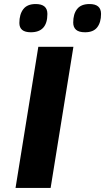

<svg xmlns="http://www.w3.org/2000/svg" viewBox="-20 -932 521 952"><path d="M57 0 170 -700H344L231 0ZM402 -772Q371 -772 357 -784.5Q343 -797 343 -820Q343 -863 362.5 -887.5Q382 -912 424 -912Q481 -912 481 -863Q481 -821 462 -796.5Q443 -772 402 -772ZM133 -772Q76 -772 76 -818Q76 -861 95.5 -886.5Q115 -912 157 -912Q215 -912 215 -863Q215 -772 133 -772Z"/></svg>

Font: Georama ExtraExtended SemiBold
Style: Italic
Weight: 600
Width: 8
Italic angle: -9°
Designer: Jean-Baptiste Levee
Foundry: Production Type
Version: Version 1.000